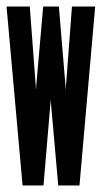

<svg xmlns="http://www.w3.org/2000/svg" viewBox="-24 -567 326 587"><path d="M45 0H109L130.5 -255V-260H131.5V-255L154 0H219L267 -547H196L177.5 -301.5V-296H176.5V-301.5L156 -547H108L86.5 -301.5V-296H85.5V-301.5L67 -547H-4Z"/></svg>

Font: League Gothic Condensed
Style: Regular
Weight: 400
Width: 3
Designer: The League of Moveable Type
Version: Version 1.600; ttfautohint (v1.8.3)